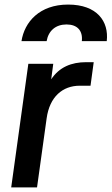

<svg xmlns="http://www.w3.org/2000/svg" viewBox="-20 -820 488 840"><path d="M29 0H142L184 -302C197 -397 254 -445 329 -445H376L390 -548H357C292 -548 239 -526 204 -473L213 -541H104ZM74 -640H184C192 -686 224 -713 271 -713C318 -713 343 -686 338 -640H447C457 -726 405 -800 278 -800C153 -800 87 -724 74 -640Z"/></svg>

Font: Mluvka SemiBold
Style: Italic
Weight: 600
Italic angle: -8°
Designer: Modified by Jiří Krblich, Original typeface by Gumpita Rahayu
Foundry: Gumpita Rahayu & Jiří Krblich
Version: Version 2.000;Glyphs 3.1.1 (3134)